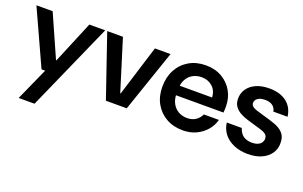

<svg xmlns="http://www.w3.org/2000/svg" viewBox="-84 -874 2284 1445"><g transform="rotate(20 1058.5 -151.5)"><path d="M122 205 239 -56H210L9 -496H139L289 -158H292L433 -496H560L249 205Z M746 0 576 -496H702L828 -90H832L958 -496H1083L913 0Z M1364 12Q1289 12 1231.5 -20.5Q1174 -53 1141.5 -110.5Q1109 -168 1109 -245Q1109 -323 1141 -382Q1173 -441 1230.5 -474.5Q1288 -508 1364 -508Q1438 -508 1493.5 -475.5Q1549 -443 1579.5 -389Q1610 -335 1610 -267Q1610 -257 1609.5 -245Q1609 -233 1608 -219H1196V-296H1489Q1486 -350 1451 -381.5Q1416 -413 1364 -413Q1327 -413 1295.5 -396.5Q1264 -380 1245.5 -346.5Q1227 -313 1227 -262V-233Q1227 -187 1245 -154Q1263 -121 1294 -103.5Q1325 -86 1363 -86Q1404 -86 1432 -105Q1460 -124 1474 -155H1595Q1582 -107 1549.5 -69.5Q1517 -32 1470 -10Q1423 12 1364 12Z M1886 12Q1822 12 1772 -9.5Q1722 -31 1692.5 -69Q1663 -107 1657 -157H1777Q1783 -137 1795.5 -119Q1808 -101 1830.5 -90Q1853 -79 1885 -79Q1914 -79 1933 -87.5Q1952 -96 1961 -110Q1970 -124 1970 -139Q1970 -161 1957 -173Q1944 -185 1919 -193.5Q1894 -202 1860 -211Q1829 -220 1796 -230Q1763 -240 1736 -255.5Q1709 -271 1692 -295Q1675 -319 1675 -356Q1675 -399 1698.5 -433.5Q1722 -468 1766 -488Q1810 -508 1872 -508Q1958 -508 2010.5 -467.5Q2063 -427 2072 -354H1958Q1953 -384 1930.5 -400Q1908 -416 1871 -416Q1833 -416 1812.5 -401Q1792 -386 1792 -364Q1792 -348 1804.5 -337Q1817 -326 1841.5 -318.5Q1866 -311 1900 -301Q1952 -287 1995 -271.5Q2038 -256 2064 -228Q2090 -200 2090 -150Q2091 -103 2066 -66.5Q2041 -30 1995 -9Q1949 12 1886 12Z"/></g></svg>

Font: DM Sans 9pt 36pt SemiBold
Style: Regular
Weight: 600
Version: Version 4.004;gftools[0.9.30]